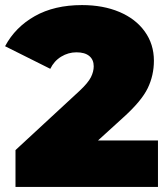

<svg xmlns="http://www.w3.org/2000/svg" viewBox="-33 -736 661 756"><path d="M589 -183V0H28V-145L281 -379Q314 -410 325 -432Q336 -454 336 -475Q336 -501 318.5 -515.5Q301 -530 268 -530Q236 -530 208 -513Q180 -496 165 -465L-13 -554Q27 -629 104 -672.5Q181 -716 290 -716Q373 -716 437 -689Q501 -662 537 -612Q573 -562 573 -497Q573 -439 548.5 -388.5Q524 -338 453 -274L353 -183Z"/></svg>

Font: Montserrat Alternates Black
Style: Regular
Weight: 900
Designer: Julieta Ulanovsky
Foundry: Julieta Ulanovsky
Version: Version 7.200